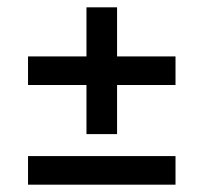

<svg xmlns="http://www.w3.org/2000/svg" viewBox="-20 -569 556 524"><path d="M459 -65H56.5V-143H459ZM299.5 -549V-203H216V-549ZM459 -337H56.5V-415H459Z"/></svg>

Font: Anek Kannada Medium
Style: Regular
Weight: 500
Designer: Vaishnavi Murthy, Maithili Shingre (Kannada) & Yesha Goshar (Latin)
Foundry: Ek Type
Version: Version 1.003